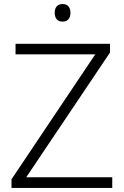

<svg xmlns="http://www.w3.org/2000/svg" viewBox="-20 -931 615 951"><path d="M536 0H37V-43L452 -662H57V-714H525V-671L110 -53H536ZM290 -911Q309 -911 319 -899.5Q329 -888 329 -868Q329 -847 319 -835.5Q309 -824 290 -824Q271 -824 261 -835.5Q251 -847 251 -868Q251 -888 261 -899.5Q271 -911 290 -911Z"/></svg>

Font: Noto Sans Devanagari Light
Style: Regular
Weight: 300
Version: Version 2.003